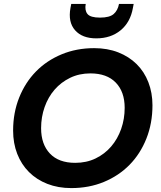

<svg xmlns="http://www.w3.org/2000/svg" viewBox="-20 -954 825 981"><path d="M759 -416Q759 -324 728 -246Q697 -168 642 -112Q587 -56 511 -24.5Q435 7 344 7Q277 7 222 -14.5Q167 -36 128 -75Q89 -114 68 -168Q47 -222 47 -287Q47 -378 78 -455.5Q109 -533 164 -589Q219 -645 295 -676.5Q371 -708 461 -708Q529 -708 584 -686.5Q639 -665 678 -626.5Q717 -588 738 -534Q759 -480 759 -416ZM190 -299Q190 -217 235 -169.5Q280 -122 364 -122Q422 -122 468.5 -144.5Q515 -167 548 -205.5Q581 -244 599 -295Q617 -346 617 -403Q617 -485 571.5 -532Q526 -579 442 -579Q385 -579 338.5 -556.5Q292 -534 259 -496Q226 -458 208 -407Q190 -356 190 -299ZM659 -913Q646 -840 596 -799Q546 -758 472 -758Q400 -758 363.5 -799.5Q327 -841 340 -913L344 -934H418Q412 -901 427 -882.5Q442 -864 491 -864Q540 -864 561 -882.5Q582 -901 588 -934H663Z"/></svg>

Font: SVN-Poppins SemiBold
Style: Italic
Weight: 600
Italic angle: -10°
Designer: Ninad Kale (Devanagari), Jonny Pinhorn (Latin)
Foundry: Indian Type Foundry
Version: Version 3.002 2017; ttfautohint (v1.8.3)